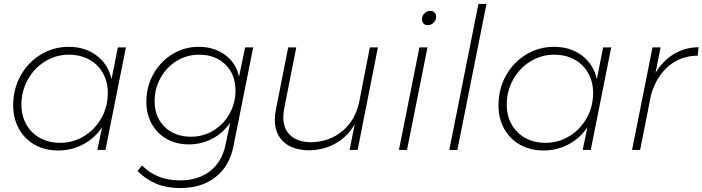

<svg xmlns="http://www.w3.org/2000/svg" viewBox="-20 -762 3571 976"><path d="M47 -227Q47 -309 84.5 -377Q122 -445 187 -484.5Q252 -524 329 -524Q413 -524 471.5 -479.5Q530 -435 547 -360L579 -521H620L516 0H475L499 -115Q461 -59 402.5 -28Q344 3 276 3Q209 3 157 -26Q105 -55 76 -107.5Q47 -160 47 -227ZM528 -289Q528 -346 503 -390.5Q478 -435 433 -459.5Q388 -484 330 -484Q265 -484 209.5 -450Q154 -416 121.5 -357.5Q89 -299 89 -230Q89 -173 114 -129Q139 -85 183.5 -60.5Q228 -36 286 -36Q352 -36 407.5 -70Q463 -104 495.5 -162Q528 -220 528 -289Z M679 108 702 79Q777 155 895 155Q987 155 1047.5 108Q1108 61 1126 -24L1150 -138Q1113 -85 1058.5 -56.5Q1004 -28 940 -28Q877 -28 828 -55.5Q779 -83 751.5 -132Q724 -181 724 -244Q724 -321 759.5 -385Q795 -449 856 -486.5Q917 -524 990 -524Q1069 -524 1124.5 -483Q1180 -442 1195 -372L1226 -521H1267L1167 -20Q1147 82 1076 138Q1005 194 896 194Q829 194 777 173Q725 152 679 108ZM1177 -302Q1177 -384 1126 -434Q1075 -484 992 -484Q930 -484 878.5 -452.5Q827 -421 796.5 -366.5Q766 -312 766 -248Q766 -167 817 -117Q868 -67 951 -67Q1013 -67 1065 -98.5Q1117 -130 1147 -184Q1177 -238 1177 -302Z M1377 -154Q1377 -180 1383 -208L1445 -521H1486L1425 -212Q1420 -185 1420 -166Q1420 -106 1457.5 -72.5Q1495 -39 1563 -39Q1655 -41 1721.5 -96.5Q1788 -152 1807 -249L1860 -521H1901L1798 0H1757L1783 -130Q1746 -67 1687 -33.5Q1628 0 1554 2Q1470 2 1423.5 -39Q1377 -80 1377 -154Z M2197 -677Q2197 -659 2184 -646.5Q2171 -634 2154 -634Q2141 -634 2133 -642.5Q2125 -651 2125 -665Q2125 -682 2138 -694.5Q2151 -707 2168 -707Q2181 -707 2189 -698.5Q2197 -690 2197 -677ZM2153 -521 2049 0H2008L2112 -521Z M2453 -742 2305 0H2264L2412 -742Z M2514 -227Q2514 -309 2551.5 -377Q2589 -445 2654 -484.5Q2719 -524 2796 -524Q2880 -524 2938.5 -479.5Q2997 -435 3014 -360L3046 -521H3087L2983 0H2942L2966 -115Q2928 -59 2869.5 -28Q2811 3 2743 3Q2676 3 2624 -26Q2572 -55 2543 -107.5Q2514 -160 2514 -227ZM2995 -289Q2995 -346 2970 -390.5Q2945 -435 2900 -459.5Q2855 -484 2797 -484Q2732 -484 2676.5 -450Q2621 -416 2588.5 -357.5Q2556 -299 2556 -230Q2556 -173 2581 -129Q2606 -85 2650.5 -60.5Q2695 -36 2753 -36Q2819 -36 2874.5 -70Q2930 -104 2962.5 -162Q2995 -220 2995 -289Z M3531 -522 3527 -479Q3442 -479 3379.5 -426.5Q3317 -374 3290 -282L3234 0H3193L3297 -521H3338L3312 -391Q3349 -453 3405 -487Q3461 -521 3531 -522Z"/></svg>

Font: TypoPRO Montserrat
Style: Italic
Weight: 275
Italic angle: -11.3°
Designer: Julieta Ulanovsky
Foundry: Julieta Ulanovsky
Version: Version 6.001